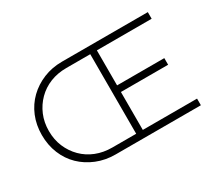

<svg xmlns="http://www.w3.org/2000/svg" viewBox="-123 -977 1433 1254"><g transform="rotate(-30 593.5 -350.0)"><path d="M436 0Q360 0 295 -26.5Q230 -53 182.5 -99Q135 -145 108.5 -209.5Q82 -274 82 -350Q82 -426 108.5 -490Q135 -554 183 -600.5Q231 -647 295.5 -673.5Q360 -700 436 -700H1083V-650H670V-386H1026V-336H670V-50H1079V0ZM135 -350Q135 -285 158 -230.5Q181 -176 222 -135Q263 -94 318.5 -72Q374 -50 440 -50H620V-650H440Q373 -650 318 -628Q263 -606 222 -565Q181 -524 158 -469.5Q135 -415 135 -350Z"/></g></svg>

Font: Lexend Exa ExtraLight
Style: Regular
Weight: 250
Designer: Bonnie Shaver-Troup, Thomas Jockin
Foundry: Lexend
Version: Version 1.007